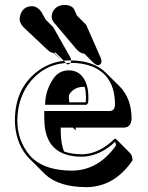

<svg xmlns="http://www.w3.org/2000/svg" viewBox="-20 -687 596 773"><path d="M441.9 -128.9Q445.8 -127.9 448.7 -126L504.9 -69.3Q513.2 -60.1 513.7 -41.5Q442.4 63 333 66.4Q329.1 66.4 326.7 66.4Q218.8 65.9 163.6 16.6L106.9 -40Q103.5 -43.5 101.1 -45.4Q46.9 -99.6 40.5 -186Q40 -194.8 40 -202.1Q40 -328.6 128.4 -397.9Q173.8 -433.1 230 -441.4L236.3 -435.5L230.5 -441.4Q233.9 -441.9 236.8 -442.4L251.5 -427.2Q265.1 -429.2 266.6 -442.4Q266.6 -443.4 266.6 -443.8Q357.4 -442.4 405.8 -394.5L462.4 -338.4Q509.3 -290.5 509.8 -209.5Q507.8 -174.8 480.5 -173.3H284.2Q285.2 -166.5 285.2 -161.6L273.4 -173.3H224.6V-157.2Q225.1 -108.4 237.8 -77.1Q266.6 -66.4 309.1 -65.9Q368.7 -65.9 425.8 -113.8Q434.6 -121.6 441.9 -128.9ZM68.8 -608.9Q69.8 -596.2 82 -584L138.7 -527.3L230 -441.4L180.2 -492.2Q188.5 -484.9 194.8 -483.9L236.8 -442.4Q250.5 -443.8 263.2 -443.8Q264.2 -443.8 266.6 -443.8Q265.6 -450.7 262.7 -456.5L194.3 -577.6L138.2 -633.8Q132.3 -641.6 130.9 -643.6Q121.6 -651.9 109.9 -651.9Q78.6 -651.9 70.8 -621.6Q68.8 -614.7 68.8 -608.9ZM198.2 -621.1Q198.7 -611.3 203.1 -605L294.9 -496.1Q297.9 -492.7 299.8 -490.7L356.4 -434.1Q366.7 -424.8 375.5 -424.3Q387.7 -426.3 388.7 -439.5Q388.2 -446.3 385.7 -453.6L326.7 -587.4L270 -644Q268.1 -647.5 266.6 -649.4Q257.8 -657.2 240.2 -657.2Q212.9 -657.2 201.2 -634.3Q198.2 -627.4 198.2 -621.1ZM321.3 -336.9Q316.9 -337.4 313.5 -337.4Q278.8 -335.9 259.8 -308.6Q254.9 -299.3 259.3 -274.9H324.2Q326.2 -276.9 326.2 -295.9Q325.7 -319.3 321.3 -336.9ZM188 -621.1Q189 -607.4 195.3 -598.6L287.1 -489.7Q302.7 -471.7 318.8 -471.2Q338.4 -471.2 341.8 -491.2Q342.3 -494.1 341.8 -496.1Q341.3 -504.9 338.4 -513.7L279.3 -647.9Q270 -666.5 240.2 -667Q208 -667 192.9 -640.6Q188.5 -630.9 188 -621.1ZM59.1 -608.9Q60.1 -592.3 75.2 -576.7L172.9 -484.9Q184.1 -474.6 194.8 -474.1Q213.9 -474.1 219.2 -492.2Q220.2 -496.1 220.2 -499Q219.7 -509.3 214.8 -518.1L146.5 -639.2V-639.6Q130.4 -661.1 109.9 -662.1Q74.2 -662.1 62.5 -628.9Q59.1 -618.7 59.1 -608.9ZM443.4 -116.2Q387.7 -63 320.8 -56.6Q314 -56.2 309.1 -56.2Q183.6 -56.2 162.6 -162.1Q158.2 -186 158.2 -213.9V-230V-240.2H423.8Q442.4 -241.7 442.9 -266.1Q442.9 -383.3 349.1 -419.9Q312 -434.1 263.2 -434.1Q168 -434.1 106 -362.8Q50.8 -297.9 49.8 -202.1Q49.8 -122.1 98.1 -63.5Q106 -54.2 113.8 -47.4Q167 -0.5 270 0Q376 -1 446.8 -101.1Q446.3 -109.9 443.4 -116.2ZM161.6 -265.1 162.1 -275.4Q164.1 -324.2 194.8 -370.6Q217.3 -403.3 256.8 -403.8Q303.7 -403.8 324.7 -357.4Q335.9 -331.5 335.9 -295.9Q335.9 -275.9 334.5 -272.9Q332.5 -269.5 331.1 -268.1L328.1 -265.1Z"/></svg>

Font: Linux Biolinum Shadow O
Style: Bold
Weight: 700
Designer: Philipp H. Poll
Foundry: Philipp H. Poll
Version: Version 0.9.2